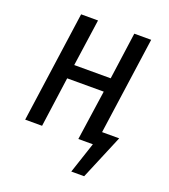

<svg xmlns="http://www.w3.org/2000/svg" viewBox="-126 -617 753 855"><g transform="rotate(20 251.0 -189.5)"><path d="M378.9 -64.9H460L371.1 147H310.1L358.9 0H290L324.2 -236.8H150.9L118.2 0H38.1L111.8 -525.9H191.9L160.2 -303.2H333L363.8 -525.9H443.8Z"/></g></svg>

Font: Fira Sans Compressed Book
Style: Italic
Weight: 350
Width: 3
Italic angle: -8°
Designer: Carrois Corporate & Edenspiekermann AG
Foundry: Carrois Corporate GbR & Edenspiekermann AG
Version: Version 4.203;PS 004.203;hotconv 1.0.88;makeotf.lib2.5.64775